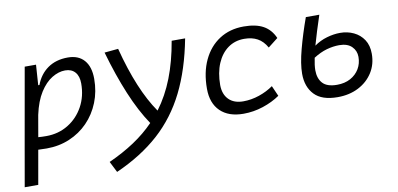

<svg xmlns="http://www.w3.org/2000/svg" viewBox="-71 -748 2486 1200"><g transform="rotate(-10 1172.0 -148.0)"><path d="M86.9 224.6H1L40.5 -0.5Q40.5 -0.5 40.5 -0.5V-1L131.8 -517.6H203.6L194.8 -388.7H202.6Q226.6 -453.6 278.8 -490.5Q331.1 -527.3 406.7 -527.3Q473.6 -527.3 510 -485.8Q546.4 -444.3 546.4 -367.7Q546.4 -287.1 518.8 -218.3Q491.2 -149.4 441.4 -98.1Q391.6 -46.9 324.5 -18.6Q257.3 9.8 178.7 9.8Q152.3 9.8 125 8.3ZM138.7 -68.8Q162.1 -66.9 189.5 -66.9Q267.1 -66.9 328.6 -104.5Q390.1 -142.1 425.8 -206.8Q461.4 -271.5 461.4 -353Q461.4 -399.4 439 -425Q416.5 -450.7 376 -450.7Q334.5 -450.7 292.2 -425Q250 -399.4 215.6 -345.5Q181.2 -291.5 162.6 -206.1Z M586.4 230.5 551.3 161.1Q641.1 120.6 713.6 72.5Q786.1 24.4 843.3 -34.7Q783.2 -123.5 732.4 -245.4Q681.6 -367.2 638.7 -517.6L726.1 -525.9Q796.4 -254.4 901.9 -103Q962.9 -184.6 1002.7 -286.9Q1042.5 -389.2 1064.5 -517.6H1149.9Q1113.3 -326.2 1043 -184.8Q972.7 -43.5 860.6 57.6Q748.5 158.7 586.4 230.5Z M1440.4 -66.9Q1491.2 -66.9 1541.5 -84Q1591.8 -101.1 1631.8 -129.4L1661.1 -63Q1613.8 -30.3 1553 -10.3Q1492.2 9.8 1428.2 9.8Q1334 9.8 1281.7 -41Q1229.5 -91.8 1229.5 -183.6Q1229.5 -287.6 1265.9 -364.7Q1302.2 -441.9 1368.2 -484.6Q1434.1 -527.3 1522.5 -527.3Q1599.6 -527.3 1646.7 -501.2Q1693.8 -475.1 1717.8 -419.9L1654.8 -370.6Q1631.3 -412.6 1596.4 -431.6Q1561.5 -450.7 1512.2 -450.7Q1453.1 -450.7 1408.7 -418.5Q1364.3 -386.2 1339.8 -328.4Q1315.4 -270.5 1314.9 -192.4Q1315.4 -133.3 1348.4 -100.1Q1381.3 -66.9 1440.4 -66.9Z M2025.9 9.8Q1925.8 9.8 1878.7 -39.8Q1831.5 -89.4 1831.5 -172.4Q1831.5 -234.9 1855.7 -326.2Q1879.9 -417.5 1916 -517.6H2001.5Q1984.4 -465.8 1969.7 -418.9Q1955.1 -372.1 1943.8 -331.5Q1981 -357.9 2024.7 -370.6Q2068.4 -383.3 2109.4 -383.3Q2155.8 -383.3 2195.1 -364.7Q2234.4 -346.2 2258.3 -310.1Q2282.2 -273.9 2282.2 -220.7Q2282.2 -153.8 2249.3 -101.8Q2216.3 -49.8 2158.4 -20Q2100.6 9.8 2025.9 9.8ZM1926.3 -257.8Q1916.5 -210.4 1916.5 -179.7Q1916.5 -127.4 1944.3 -97.2Q1972.2 -66.9 2035.2 -66.9Q2084.5 -66.9 2120.6 -86.7Q2156.7 -106.4 2176.8 -140.1Q2196.8 -173.8 2196.8 -215.8Q2196.8 -254.9 2169.7 -281.7Q2142.6 -308.6 2090.3 -308.6Q2051.8 -308.6 2010.7 -297.1Q1969.7 -285.6 1926.3 -257.8Z"/></g></svg>

Font: Cascadia Mono PL SemiLight
Style: Italic
Weight: 350
Italic angle: -10°
Monospace: yes
Designer: Aaron Bell
Foundry: Saja Typeworks
Version: Version 2404.023; ttfautohint (v1.8.4)